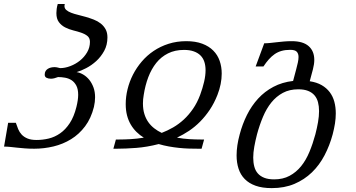

<svg xmlns="http://www.w3.org/2000/svg" viewBox="-79 -736 1786 964"><path d="M104.5 -33.2Q135.3 -33.2 165.8 -40.5Q196.3 -47.9 223.1 -66.7Q250 -85.4 271.2 -117.7Q292.5 -149.9 304.7 -199.2Q313.5 -234.9 313.5 -259.8Q313.5 -288.6 304.2 -306.2Q294.9 -323.7 280.3 -333.3Q265.6 -342.8 247.6 -345.9Q229.5 -349.1 212.4 -349.1Q202.6 -345.2 193.6 -343Q184.6 -340.8 176.8 -340.8Q163.6 -340.8 154.5 -345.5Q145.5 -350.1 145.5 -361.3Q145.5 -372.1 149.9 -379.2Q154.3 -386.2 161.4 -390.6Q168.5 -395 177.2 -397Q186 -398.9 194.8 -398.9Q202.6 -398.9 209.5 -397.2Q216.3 -395.5 222.7 -394Q247.6 -394 273.9 -404.1Q300.3 -414.1 322.3 -431.6Q344.2 -449.2 358.4 -473.4Q372.6 -497.6 372.6 -525.9Q372.6 -544.9 360.1 -555.2Q347.7 -565.4 328.9 -571.8Q310.1 -578.1 288.3 -583.5Q266.6 -588.9 247.8 -598.6Q229 -608.4 216.6 -625Q204.1 -641.6 204.1 -670.4Q204.1 -680.2 205.6 -691.4Q207 -702.6 210.9 -715.8H246.1Q244.6 -710.4 244.6 -706.1Q244.6 -693.8 253.9 -685.8Q263.2 -677.7 278.3 -671.9Q293.5 -666 313 -661.4Q332.5 -656.7 352.5 -650.9Q372.6 -645 392.1 -637.5Q411.6 -629.9 426.8 -617.9Q441.9 -606 451.2 -589.1Q460.4 -572.3 460.4 -548.3Q460.4 -510.3 444.1 -480.5Q427.7 -450.7 404.1 -429.2Q380.4 -407.7 353.5 -393.8Q326.7 -379.9 305.7 -374Q323.2 -371.1 339.8 -361.1Q356.4 -351.1 369.4 -335Q382.3 -318.8 390.4 -296.9Q398.4 -274.9 398.4 -247.6Q398.4 -224.6 392.6 -199.2Q378.4 -142.1 348.4 -102.1Q318.4 -62 277.8 -37.1Q237.3 -12.2 189.5 -0.7Q141.6 10.7 92.8 10.7Q67.4 10.7 46.1 9Q24.9 7.3 6.8 5.4Q-11.2 3.4 -27.3 1.7Q-43.5 0 -58.6 0L-38.1 -119.6H0.5Q5.9 -103.5 12.2 -87.9Q18.6 -72.3 29.8 -60.3Q41 -48.3 58.8 -40.8Q76.7 -33.2 104.5 -33.2Z M520.5 -35.6Q545.4 -35.6 576.9 -37.4Q608.4 -39.1 643.1 -44.9Q623 -57.1 606.4 -73.5Q589.8 -89.8 577.6 -110.6Q565.4 -131.3 558.8 -156.7Q552.2 -182.1 552.2 -213.4Q552.2 -250.5 561.5 -288.3Q570.8 -326.2 588.6 -361.1Q606.4 -396 632.6 -426.8Q658.7 -457.5 692.4 -480.2Q726.1 -502.9 767.3 -516.1Q808.6 -529.3 856.4 -529.3Q902.8 -529.3 936.5 -516.6Q970.2 -503.9 991.9 -481.9Q1013.7 -460 1023.9 -430.4Q1034.2 -400.9 1034.2 -366.7Q1034.2 -340.8 1028.8 -313.7Q1023.4 -286.6 1012.7 -259.3Q996.6 -218.3 974.4 -185.1Q952.1 -151.9 926 -125.5Q899.9 -99.1 870.4 -79.3Q840.8 -59.6 809.6 -44.9Q841.3 -39.1 871.8 -37.4Q902.3 -35.6 927.7 -35.6H945.8L933.1 10.7H915Q893.6 10.7 869.6 10Q845.7 9.3 820.1 6.6Q794.4 3.9 768.6 -0.7Q742.7 -5.4 717.8 -12.7Q659.2 2.4 605 6.6Q550.8 10.7 508.3 10.7H490.2L502.9 -35.6ZM844.7 -485.4Q799.3 -485.4 764.6 -468Q730 -450.7 705.6 -420.2Q681.2 -389.6 665.5 -348.4Q649.9 -307.1 642.6 -259.3Q640.6 -248 639.6 -237.3Q638.7 -226.6 638.7 -216.3Q638.7 -187 645.8 -164.1Q652.8 -141.1 665.5 -123Q678.2 -105 695.6 -91.6Q712.9 -78.1 732.9 -68.8Q762.2 -80.1 790.5 -96.4Q818.8 -112.8 844 -136Q869.1 -159.2 890.1 -189.7Q911.1 -220.2 925.8 -259.3Q938.5 -293.9 945.8 -325.4Q953.1 -356.9 953.1 -383.3Q953.1 -406.7 947 -425.5Q940.9 -444.3 927.7 -457.5Q914.6 -470.7 894 -478Q873.5 -485.4 844.7 -485.4Z M1378.4 -485.8Q1354 -485.8 1335 -480.5Q1315.9 -475.1 1300.3 -464.4Q1284.7 -453.6 1271 -438.2Q1257.3 -422.9 1243.7 -402.3H1204.6L1247.6 -518.6Q1261.7 -518.6 1277.1 -520.3Q1292.5 -522 1309.8 -523.9Q1327.1 -525.9 1345.9 -527.6Q1364.7 -529.3 1385.7 -529.3Q1442.4 -529.3 1470.7 -504.4Q1499 -479.5 1499 -435.1Q1499 -414.6 1492.2 -388.2L1476.1 -328.1Q1511.2 -322.8 1535.9 -308.6Q1560.5 -294.4 1576.4 -273.4Q1592.3 -252.4 1599.6 -225.3Q1606.9 -198.2 1606.9 -166.5Q1606.9 -142.1 1602.8 -115.7Q1598.6 -89.4 1591.3 -61.5Q1576.2 -5.4 1550.5 43.7Q1524.9 92.8 1487.1 129.4Q1449.2 166 1399.2 187.3Q1349.1 208.5 1285.6 208.5Q1237.8 208.5 1204.3 196.5Q1170.9 184.6 1149.7 162.8Q1128.4 141.1 1118.7 110.8Q1108.9 80.6 1108.9 44.4Q1108.9 -4.4 1124.5 -61.5Q1138.2 -113.3 1161.1 -159.2Q1184.1 -205.1 1217 -241Q1250 -276.9 1293.7 -300Q1337.4 -323.2 1392.6 -329.6L1408.2 -388.2Q1413.1 -406.7 1416.5 -422.1Q1419.9 -437.5 1419.9 -449.7Q1419.9 -466.8 1410.9 -476.3Q1401.9 -485.8 1378.4 -485.8ZM1211.4 -61.5Q1203.1 -29.3 1197.8 0.2Q1192.4 29.8 1192.4 55.7Q1192.4 80.1 1197.8 100.3Q1203.1 120.6 1215.6 134.8Q1228 148.9 1248 156.7Q1268.1 164.6 1297.4 164.6Q1341.8 164.6 1375 146.7Q1408.2 128.9 1432.9 98.4Q1457.5 67.9 1474.6 26.6Q1491.7 -14.6 1504.4 -61.5Q1512.7 -93.8 1517.8 -123Q1522.9 -152.3 1522.9 -178.2Q1522.9 -202.6 1517.6 -222.9Q1512.2 -243.2 1499.8 -257.6Q1487.3 -272 1467.5 -279.8Q1447.8 -287.6 1418.5 -287.6Q1374.5 -287.6 1341.3 -269.8Q1308.1 -252 1283.4 -221.4Q1258.8 -190.9 1241.5 -149.7Q1224.1 -108.4 1211.4 -61.5Z"/></svg>

Font: Arian AMU Serif
Style: Italic
Weight: 400
Italic angle: -15°
Designer: Ruben Hakobyan (Tarumian)
Foundry: Ruben Hakobyan (Tarumian)
Version: Version 1.002